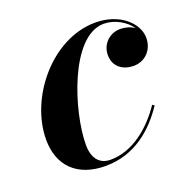

<svg xmlns="http://www.w3.org/2000/svg" viewBox="-93 -563 665 666"><g transform="rotate(-20 239.0 -230.0)"><path d="M420 -129.5 412.5 -134.5C367 -66.5 296 -4.5 212 -4.5C171.5 -4.5 149 -33 149 -82C149 -203 227 -456 350.5 -456C390 -456 429.5 -433.5 450 -403.5C435.5 -414 416.5 -419.5 398 -419.5C358.5 -419.5 327 -389 327 -349C327 -304 361.5 -283 399 -283C440.5 -283 473 -314.5 473 -360C473 -414 414 -470 324.5 -470C163.5 -470 25.5 -300.5 25.5 -146C25.5 -50 84.5 10 189 10C300 10 373 -59 420 -129.5Z"/></g></svg>

Font: Bodoni* 24pt
Style: Bold Italic
Weight: 700
Italic angle: -13°
Version: Version 2.3